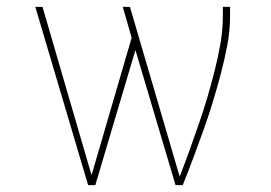

<svg xmlns="http://www.w3.org/2000/svg" viewBox="-20 -540 790 560"><path d="M237 0 83 -520H104L247 -29L364 -430L338 -520H359L504 -25Q519 -63 532.5 -101Q546 -139 559.5 -177.5Q573 -216 584.5 -255Q596 -294 606 -333.5Q616 -373 623 -413Q630 -453 630 -494V-520H651V-494Q651 -451 643 -408.5Q635 -366 624 -324.5Q613 -283 600.5 -242Q588 -201 573.5 -160.5Q559 -120 544 -80Q529 -40 513 0H492L375 -394L258 0Z"/></svg>

Font: Zed Sans Thin Extended
Style: Regular
Weight: 100
Width: 7
Designer: Belleve Invis
Foundry: Belleve Invis
Version: Version 1.0.0; ttfautohint (v1.8.4)